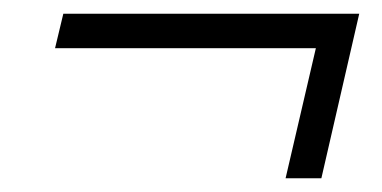

<svg xmlns="http://www.w3.org/2000/svg" viewBox="-20 -387 555 279"><path d="M395 -128 439 -317H60L72 -367H502L447 -128Z"/></svg>

Font: Platypi Light
Style: Italic
Weight: 300
Italic angle: -13°
Designer: David Sargent
Foundry: Bolt Cutter Type
Version: Version 1.200